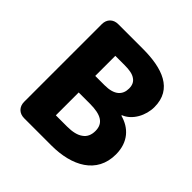

<svg xmlns="http://www.w3.org/2000/svg" viewBox="-190 -910 1075 1075"><g transform="rotate(45 347.5 -372.5)"><path d="M86 -372V-65C86 -26 112 0 151 0H226H367C529 0 658 -68 658 -220C658 -319 601 -375 526 -395V-399C586 -422 623 -494 623 -560C623 -703 500 -745 346 -745H151C112 -745 86 -719 86 -680ZM422 -590C440 -578 449 -560 449 -533C449 -508 441 -487 423 -472C405 -457 377 -449 339 -449H265V-608H339C377 -608 404 -603 422 -590ZM451 -161C430 -145 397 -137 354 -137H265V-227V-318H354C441 -318 484 -293 484 -232C484 -200 473 -176 451 -161Z"/></g></svg>

Font: GenSenRounded2 TW H
Style: Regular
Weight: 900
Version: Version 2.100;PS 2.1;hotconv 16.6.51;makeotf.lib2.5.65220 DE